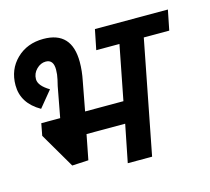

<svg xmlns="http://www.w3.org/2000/svg" viewBox="-101 -704 884 810"><g transform="rotate(-15 341.0 -299.5)"><path d="M563.8 -495 467.5 0H361.2L393.8 -163.8H225L203.8 -55L132.5 -51.2L42.5 -205L52.5 -257.5H135L160 -391.2Q161.2 -396.2 166.2 -417.5Q171.2 -438.8 171.2 -460Q171.2 -503.8 137.5 -503.8Q115 -503.8 96.9 -485.6Q78.8 -467.5 78.8 -442.5Q78.8 -413.8 125 -386.2L67.5 -316.2Q-11.2 -361.2 -11.2 -440Q-11.2 -508.8 35 -553.8Q81.2 -598.8 152.5 -598.8Q276.2 -598.8 276.2 -465Q276.2 -426.2 267.5 -383.8L243.8 -257.5H411.2L457.5 -495H356.2L373.8 -582.5H692.5L675 -495Z"/></g></svg>

Font: Cambay
Style: Bold Italic
Weight: 700
Italic angle: -11°
Designer: Pooja Saxena
Foundry: Pooja Saxena
Version: Version 1.006;PS 001.006;hotconv 1.0.70;makeotf.lib2.5.58329